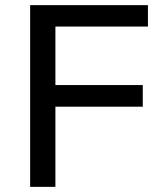

<svg xmlns="http://www.w3.org/2000/svg" viewBox="-20 -725 633 745"><path d="M97 0V-705H554V-622H195V-395H534V-311H195V0Z"/></svg>

Font: Nunito Sans 12pt ExtraLight 9pt Medium
Style: Regular
Weight: 500
Version: Version 3.101;gftools[0.9.27]